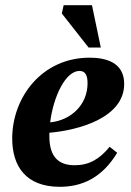

<svg xmlns="http://www.w3.org/2000/svg" viewBox="-20 -704 504 739"><path d="M210 15C294 15 372 -18 431 -116L402 -139C363 -91 322 -68 268 -68C212 -68 170 -93 170 -180C170 -184 170 -188 170 -193C284 -203 458 -251 458 -381C458 -466 384 -482 325 -482C141 -482 27 -329 27 -171C27 -65 79 15 210 15ZM173 -233C186 -335 233 -431 286 -431C309 -431 317 -413 317 -384C317 -300 253 -241 173 -233ZM368 -521 334 -684H225L218 -652L321 -521Z"/></svg>

Font: STIX Two Text
Style: Bold Italic
Weight: 700
Italic angle: -12°
Designer: Ross Mills, John Hudson & Paul Hanslow, Tiro Typeworks Ltd; with prior portions MicroPress Inc. and Coen Hoffman, Elsevi
Foundry: Tiro Typeworks Ltd
Version: Version 2.13 b171